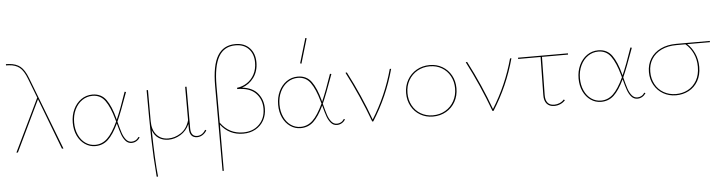

<svg xmlns="http://www.w3.org/2000/svg" viewBox="-54 -977 5769 1533"><g transform="rotate(-5 2830.0 -211.0)"><path d="M425 0H413L258 -407L257 -410L60 0H48L252 -423L192 -579Q167 -645 134.5 -671Q102 -697 50 -700L26 -701V-711L50 -710Q107 -706 141 -678.5Q175 -651 201 -583Z M1039 -35Q1027 -17 1009.5 -7Q992 3 972 3Q943 3 924 -18.5Q905 -40 893.5 -72Q882 -104 867 -162Q826 -76 783.5 -36.5Q741 3 681 3Q635 3 597.5 -23Q560 -49 538.5 -94.5Q517 -140 517 -198Q517 -257 539.5 -305Q562 -353 602 -381Q642 -409 692 -409Q763 -409 802 -355Q841 -301 867 -201Q869 -195 869 -192Q907 -279 951 -409L962 -406Q903 -241 873 -176Q888 -117 899 -84Q910 -51 928 -29Q946 -7 972 -7Q989 -7 1004 -15Q1019 -23 1030 -40ZM863 -178 857 -199Q830 -296 793 -347.5Q756 -399 692 -399Q647 -399 609.5 -373.5Q572 -348 550 -302Q528 -256 528 -199Q528 -144 548 -100Q568 -56 603 -31.5Q638 -7 681 -7Q736 -7 778 -46.5Q820 -86 863 -178Z M1574 -45Q1561 -23 1540.5 -10Q1520 3 1497 3Q1467 3 1451.5 -16Q1436 -35 1436 -72V-108Q1411 -53 1364 -25Q1317 3 1267 3Q1223 3 1189.5 -18.5Q1156 -40 1140 -84Q1144 157 1158 289H1147Q1134 134 1130.5 -20Q1127 -174 1127 -406H1138V-157Q1138 -87 1173 -47Q1208 -7 1267 -7Q1319 -7 1367.5 -38.5Q1416 -70 1436 -138V-406H1447V-72Q1447 -7 1498 -7Q1517 -7 1534.5 -17.5Q1552 -28 1565 -50Z M2055 -179Q2055 -126 2031.5 -83.5Q2008 -41 1965 -17Q1922 7 1866 7Q1754 7 1686 -81L1685 289H1675V-392Q1675 -557 1722 -634Q1769 -711 1865 -711Q1937 -711 1978.5 -667Q2020 -623 2020 -551Q2020 -480 1983 -429.5Q1946 -379 1888 -360Q1973 -350 2014 -299Q2055 -248 2055 -179ZM2044 -179Q2044 -254 1995.5 -303Q1947 -352 1849 -352L1848 -362Q1892 -367 1929 -391.5Q1966 -416 1987.5 -457Q2009 -498 2009 -551Q2009 -619 1970.5 -660Q1932 -701 1865 -701Q1773 -701 1729.5 -625Q1686 -549 1686 -391V-97Q1753 -3 1867 -3Q1946 -3 1995 -52Q2044 -101 2044 -179Z M2685 -35Q2673 -17 2655.5 -7Q2638 3 2618 3Q2589 3 2570 -18.5Q2551 -40 2539.5 -72Q2528 -104 2513 -162Q2472 -76 2429.5 -36.5Q2387 3 2327 3Q2281 3 2243.5 -23Q2206 -49 2184.5 -94.5Q2163 -140 2163 -198Q2163 -257 2185.5 -305Q2208 -353 2248 -381Q2288 -409 2338 -409Q2409 -409 2448 -355Q2487 -301 2513 -201Q2515 -195 2515 -192Q2553 -279 2597 -409L2608 -406Q2549 -241 2519 -176Q2534 -117 2545 -84Q2556 -51 2574 -29Q2592 -7 2618 -7Q2635 -7 2650 -15Q2665 -23 2676 -40ZM2509 -178 2503 -199Q2476 -296 2439 -347.5Q2402 -399 2338 -399Q2293 -399 2255.5 -373.5Q2218 -348 2196 -302Q2174 -256 2174 -199Q2174 -144 2194 -100Q2214 -56 2249 -31.5Q2284 -7 2327 -7Q2382 -7 2424 -46.5Q2466 -86 2509 -178ZM2367 -513 2426 -711 2436 -708 2377 -509Z M3087 -406Q3028 -188 2908 0H2900Q2821 -213 2721 -406L2732 -408Q2836 -207 2905 -15Q3019 -197 3076 -406Z M3189 -201Q3189 -260 3216 -307.5Q3243 -355 3290 -382Q3337 -409 3396 -409Q3452 -409 3497 -382.5Q3542 -356 3567.5 -310Q3593 -264 3593 -206Q3593 -146 3566.5 -98.5Q3540 -51 3493 -24Q3446 3 3387 3Q3331 3 3285.5 -23.5Q3240 -50 3214.5 -96.5Q3189 -143 3189 -201ZM3582 -206Q3582 -261 3558 -305Q3534 -349 3491.5 -374Q3449 -399 3396 -399Q3340 -399 3295.5 -373.5Q3251 -348 3225.5 -303Q3200 -258 3200 -201Q3200 -146 3224 -101.5Q3248 -57 3291 -32Q3334 -7 3387 -7Q3443 -7 3487.5 -33Q3532 -59 3557 -104.5Q3582 -150 3582 -206Z M4051 -406Q3992 -188 3872 0H3864Q3785 -213 3685 -406L3696 -408Q3800 -207 3869 -15Q3983 -197 4040 -406Z M4290 -92Q4289 -51 4306.5 -29Q4324 -7 4360 -7Q4382 -7 4403 -16Q4424 -25 4439 -42L4447 -35Q4431 -17 4408 -7Q4385 3 4359 3Q4320 3 4299 -21.5Q4278 -46 4279 -92L4284 -396H4104V-406H4504V-396H4295Z M5093 -35Q5081 -17 5063.5 -7Q5046 3 5026 3Q4997 3 4978 -18.5Q4959 -40 4947.5 -72Q4936 -104 4921 -162Q4880 -76 4837.5 -36.5Q4795 3 4735 3Q4689 3 4651.5 -23Q4614 -49 4592.5 -94.5Q4571 -140 4571 -198Q4571 -257 4593.5 -305Q4616 -353 4656 -381Q4696 -409 4746 -409Q4817 -409 4856 -355Q4895 -301 4921 -201Q4923 -195 4923 -192Q4961 -279 5005 -409L5016 -406Q4957 -241 4927 -176Q4942 -117 4953 -84Q4964 -51 4982 -29Q5000 -7 5026 -7Q5043 -7 5058 -15Q5073 -23 5084 -40ZM4917 -178 4911 -199Q4884 -296 4847 -347.5Q4810 -399 4746 -399Q4701 -399 4663.5 -373.5Q4626 -348 4604 -302Q4582 -256 4582 -199Q4582 -144 4602 -100Q4622 -56 4657 -31.5Q4692 -7 4735 -7Q4790 -7 4832 -46.5Q4874 -86 4917 -178Z M5641 -396H5459Q5494 -365 5516.5 -316Q5539 -267 5539 -207Q5539 -141 5511.5 -93.5Q5484 -46 5437.5 -21.5Q5391 3 5336 3Q5278 3 5232.5 -23.5Q5187 -50 5161 -96Q5135 -142 5135 -200Q5135 -261 5164 -307.5Q5193 -354 5246.5 -380Q5300 -406 5372 -406H5641ZM5445 -396H5372Q5303 -396 5252 -371.5Q5201 -347 5173.5 -303Q5146 -259 5146 -201Q5146 -146 5170 -101.5Q5194 -57 5237.5 -32Q5281 -7 5336 -7Q5388 -7 5431.5 -30Q5475 -53 5501.5 -98.5Q5528 -144 5528 -209Q5528 -268 5505.5 -316Q5483 -364 5445 -396Z"/></g></svg>

Font: Ysabeau Hairline
Style: Regular
Weight: 100
Designer: Christian Thalmann (Catharsis Fonts)
Version: Version 0.003